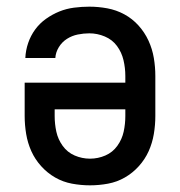

<svg xmlns="http://www.w3.org/2000/svg" viewBox="-20 -548 540 576"><path d="M250 8Q223 8 196 3Q169 -2 145.5 -15.5Q122 -29 103.5 -49.5Q85 -70 74 -94.5Q63 -119 58.5 -146Q54 -173 54 -200V-300H356V-320Q356 -344 350.5 -367.5Q345 -391 331 -410Q317 -429 294.5 -438.5Q272 -448 248 -448Q231 -448 213.5 -444.5Q196 -441 181 -431.5Q166 -422 156.5 -406.5Q147 -391 146 -374H56Q57 -397 64.5 -419Q72 -441 85.5 -459.5Q99 -478 118 -491.5Q137 -505 158 -513.5Q179 -522 202 -525Q225 -528 248 -528Q275 -528 302 -523Q329 -518 353 -505Q377 -492 395.5 -471.5Q414 -451 425.5 -426Q437 -401 441.5 -374Q446 -347 446 -320V-200Q446 -173 441.5 -146Q437 -119 426 -94.5Q415 -70 396.5 -49.5Q378 -29 354.5 -15.5Q331 -2 304 3Q277 8 250 8ZM250 -72Q274 -72 296 -81.5Q318 -91 332 -110.5Q346 -130 351 -153Q356 -176 356 -200V-220H144V-200Q144 -176 149 -153Q154 -130 168 -110.5Q182 -91 204 -81.5Q226 -72 250 -72Z"/></svg>

Font: Iosevka SS18 Medium
Style: Regular
Weight: 500
Monospace: yes
Designer: Belleve Invis
Foundry: Belleve Invis
Version: Version 25.1.1; ttfautohint (v1.8.4)